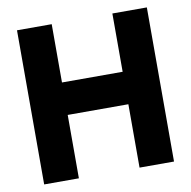

<svg xmlns="http://www.w3.org/2000/svg" viewBox="-75 -724 792 798"><g transform="rotate(-10 321.5 -325.0)"><path d="M48 -650.5H194.5V-404.5H450.5V-650.5H596V0H450.5V-267.5H194.5V0H48Z"/></g></svg>

Font: Overused Grotesk
Style: Bold
Weight: 710
Version: Version 0.004